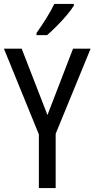

<svg xmlns="http://www.w3.org/2000/svg" viewBox="-20 -963 484 983"><path d="M223 -374 354 -714H444L265 -278V0H179V-275L0 -714H91ZM358 -934Q345 -913 321 -884.5Q297 -856 269.5 -828.5Q242 -801 221 -783H167V-794Q193 -831 217.5 -870Q242 -909 258 -943H358Z"/></svg>

Font: Noto Sans Devanagari Condensed
Style: Regular
Weight: 400
Width: 3
Designer: Jelle Bosma - Monotype Design Team
Foundry: Monotype Imaging Inc.
Version: Version 2.004; ttfautohint (v1.8.4.7-5d5b)